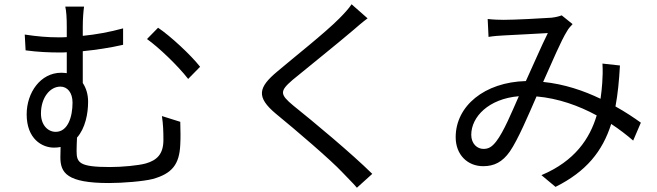

<svg xmlns="http://www.w3.org/2000/svg" viewBox="-20 -821 3080 900"><path d="M172 -289C172 -363 214 -415 263 -415C296 -415 320 -387 320 -340C320 -273 298 -203 241 -203C205 -203 172 -234 172 -289ZM739 -277C745 -237 746 -204 746 -165C746 -99 716 -70 664 -55C629 -45 551 -38 496 -38C352 -38 339 -58 339 -113C339 -131 340 -155 341 -176C380 -220 393 -289 393 -344C393 -378 384 -408 368 -432V-581C429 -587 496 -597 557 -611V-688C495 -671 430 -659 368 -653V-696C368 -733 371 -769 374 -790H286C291 -769 293 -736 293 -696V-647C279 -646 266 -646 253 -646C204 -646 155 -650 96 -659L100 -585C157 -577 215 -575 258 -575C269 -575 281 -575 293 -576V-478C285 -479 276 -480 267 -480C170 -480 105 -387 105 -285C105 -170 177 -129 233 -129C244 -129 255 -130 264 -132C264 -117 263 -101 263 -84C263 -11 293 37 491 37C556 37 653 29 696 18C786 -7 821 -50 825 -143C827 -184 826 -197 825 -250ZM669 -638C724 -599 814 -513 862 -451L918 -508C874 -564 779 -652 721 -691Z M1628 -801C1617 -783 1591 -755 1571 -735C1504 -667 1354 -549 1280 -486C1190 -411 1180 -366 1273 -288C1366 -212 1531 -71 1585 -13C1606 10 1633 35 1653 59L1725 -6C1628 -102 1445 -254 1355 -326C1291 -379 1291 -394 1351 -446C1424 -506 1566 -620 1635 -679C1651 -693 1681 -719 1703 -735Z M2306 -158C2285 -131 2269 -123 2246 -123C2217 -123 2189 -147 2189 -189C2189 -273 2270 -358 2412 -370C2378 -293 2341 -203 2306 -158ZM2984 -246C2952 -269 2912 -296 2865 -322C2876 -380 2882 -443 2886 -514L2804 -523C2806 -491 2805 -459 2803 -432C2801 -408 2799 -383 2795 -358C2716 -396 2625 -427 2526 -437C2568 -530 2610 -631 2638 -675C2645 -688 2654 -697 2664 -708L2613 -749C2600 -744 2583 -740 2565 -738C2523 -735 2393 -728 2341 -728C2320 -728 2291 -729 2266 -732L2270 -648C2293 -652 2321 -654 2343 -655C2389 -658 2509 -663 2548 -666C2517 -604 2481 -519 2445 -441C2251 -436 2116 -324 2116 -178C2116 -95 2172 -42 2245 -42C2296 -42 2335 -61 2370 -111C2408 -166 2457 -282 2495 -369C2598 -360 2694 -325 2777 -280C2745 -172 2675 -66 2518 0L2584 55C2728 -17 2804 -111 2845 -240C2883 -215 2918 -188 2948 -162Z"/></svg>

Font: Noto Sans Mono CJK JP Regular
Style: Regular
Weight: 400
Designer: Ryoko NISHIZUKA (kana & ideographs); Paul D. Hunt (Latin, Greek & Cyrillic); Wenlong ZHANG (bopomofo); Sandoll Communica
Foundry: Adobe Systems Incorporated
Version: Version 1.004;PS 1.004;hotconv 1.0.82;makeotf.lib2.5.63406